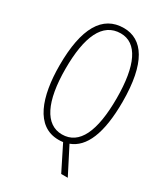

<svg xmlns="http://www.w3.org/2000/svg" viewBox="-216 -821 951 1088"><g transform="rotate(30 259.5 -277.0)"><path d="M466 -358C466 -611 388 -724 264 -724C125 -724 53 -602 53 -359C53 -155 109 10 258 10C267 10 276 10 288 8L369 170H412L324 -2C416 -36 466 -150 466 -358ZM92 -359C92 -568 145 -689 264 -689C371 -689 427 -574 427 -358C427 -142 373 -26 260 -26C151 -26 92 -145 92 -359Z"/></g></svg>

Font: Noto Sans ExtraCondensed ExtraLight
Style: Regular
Weight: 200
Width: 2
Designer: Monotype Design Team
Foundry: Monotype Imaging Inc.
Version: Version 2.013